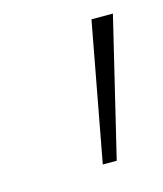

<svg xmlns="http://www.w3.org/2000/svg" viewBox="-55 -758 294 346"><g transform="rotate(-15 92.5 -585.0)"><path d="M97 -456H123L185 -714H145Z"/></g></svg>

Font: Noto Sans ExtraCondensed ExtraLight
Style: Italic
Weight: 200
Width: 2
Italic angle: -12°
Designer: Monotype Design Team
Foundry: Monotype Imaging Inc.
Version: Version 2.013